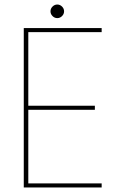

<svg xmlns="http://www.w3.org/2000/svg" viewBox="-20 -828 519 848"><path d="M429 -704V-686H105V-361H399V-343H105V-18H429V0H85V-704ZM233 -748Q221 -748 212 -757Q203 -766 203 -778Q203 -790 212 -799Q221 -808 233 -808Q245 -808 254 -799Q263 -790 263 -778Q263 -766 254 -757Q245 -748 233 -748Z"/></svg>

Font: Poppins Devanagari Thin
Style: Regular
Weight: 100
Designer: Ninad Kale (Devanagari), Jonny Pinhorn (Latin)
Foundry: Indian Type Foundry
Version: 4.005